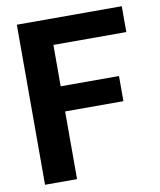

<svg xmlns="http://www.w3.org/2000/svg" viewBox="-80 -764 688 827"><g transform="rotate(-10 264.0 -350.0)"><path d="M50 0V-700H509V-587H190V-406H445V-296H190V0Z"/></g></svg>

Font: DM Sans 36pt ExtraBold
Style: Regular
Weight: 800
Designer: Colophon Foundry, Jonny Pinhorn
Foundry: Colophon Foundry
Version: Version 4.004;gftools[0.9.30]